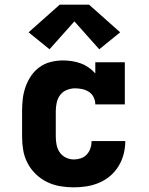

<svg xmlns="http://www.w3.org/2000/svg" viewBox="-20 -798 640 826"><path d="M298 8Q268 8 238.5 3Q209 -2 182.5 -15Q156 -28 134.5 -48.5Q113 -69 99 -95.5Q85 -122 80 -151Q75 -180 75 -210V-320Q75 -347 78 -373Q81 -399 90 -424.5Q99 -450 114 -472Q129 -494 150.5 -509.5Q172 -525 198.5 -531.5Q225 -538 251 -538Q270 -538 289.5 -535Q309 -532 327 -525.5Q345 -519 361 -508Q377 -497 390 -482V-530H517V-349H390Q390 -365 383 -379.5Q376 -394 363 -402.5Q350 -411 334.5 -414.5Q319 -418 303 -418Q285 -418 267.5 -411Q250 -404 239 -389.5Q228 -375 224 -356.5Q220 -338 220 -320V-210Q220 -192 223.5 -174.5Q227 -157 237 -142.5Q247 -128 263.5 -120Q280 -112 298 -112Q313 -112 328 -117Q343 -122 353.5 -133.5Q364 -145 369 -160Q374 -175 374 -191Q374 -191 374 -191Q374 -191 374 -191Q374 -191 374 -191Q374 -191 374 -191H519Q519 -191 519 -191Q519 -191 519 -191Q519 -163 512 -135.5Q505 -108 490.5 -84Q476 -60 454.5 -41.5Q433 -23 407 -12Q381 -1 353.5 3.5Q326 8 298 8ZM193 -586 103 -659 237 -778H363L497 -659L407 -586L300 -706Z"/></svg>

Font: Iosevka Curly Slab HvEx
Style: Regular
Weight: 900
Width: 7
Monospace: yes
Designer: Belleve Invis
Foundry: Belleve Invis
Version: Version 11.1.0; ttfautohint (v1.8.3)